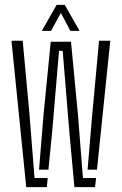

<svg xmlns="http://www.w3.org/2000/svg" viewBox="-20 -767 499 787"><path d="M87.5 0 27 -600H73L101 -297L121.5 -37.5H175.5L172 0ZM339 -71.5 358 -297 386 -600H432L377.5 -71.5ZM285 0 264 -229 237 -558.5H222L194 -229L178.5 -71.5H140L158.5 -297L188 -596H271L299.5 -297L320 -37.5H374L369.5 0ZM151.5 -640.5 212 -747H245.5L306 -640.5H268.5L229.5 -714L189 -640.5Z"/></svg>

Font: Big Shoulders Stencil Display Light
Style: Regular
Weight: 300
Designer: Patric King
Foundry: XO Type Co
Version: Version 1.000